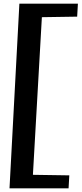

<svg xmlns="http://www.w3.org/2000/svg" viewBox="-20 -775 446 1050"><path d="M406 -755 402 -684 209 -681 160 181 359 184 355 255H32L86 -755Z"/></svg>

Font: Lora Italic
Style: Italic
Weight: 400
Italic angle: -3°
Designer: Olga Karpushina, Alexei Vanyashin (Cyrillic)
Foundry: Cyreal
Version: Version 2.210; ttfautohint (v1.8.1.43-b0c9)